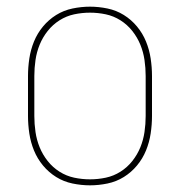

<svg xmlns="http://www.w3.org/2000/svg" viewBox="-20 -548 540 576"><path d="M250 8Q224 8 197.5 2.5Q171 -3 148.5 -17Q126 -31 109 -51.5Q92 -72 82 -96.5Q72 -121 68 -147.5Q64 -174 64 -200V-320Q64 -346 68 -372.5Q72 -399 82 -423.5Q92 -448 109 -468.5Q126 -489 148.5 -503Q171 -517 197.5 -522.5Q224 -528 250 -528Q276 -528 302.5 -522.5Q329 -517 351.5 -503Q374 -489 391 -468.5Q408 -448 418 -423.5Q428 -399 432 -372.5Q436 -346 436 -320V-200Q436 -174 432 -147.5Q428 -121 418 -96.5Q408 -72 391 -51.5Q374 -31 351.5 -17Q329 -3 302.5 2.5Q276 8 250 8ZM250 -10Q274 -10 297.5 -15Q321 -20 341.5 -33Q362 -46 377 -65Q392 -84 401 -106Q410 -128 413.5 -152Q417 -176 417 -200V-320Q417 -344 413.5 -368Q410 -392 401 -414Q392 -436 377 -455Q362 -474 341.5 -487Q321 -500 297.5 -505Q274 -510 250 -510Q226 -510 202.5 -505Q179 -500 158.5 -487Q138 -474 123 -455Q108 -436 99 -414Q90 -392 86.5 -368Q83 -344 83 -320V-200Q83 -176 86.5 -152Q90 -128 99 -106Q108 -84 123 -65Q138 -46 158.5 -33Q179 -20 202.5 -15Q226 -10 250 -10Z"/></svg>

Font: Iosevka SS18 Thin
Style: Regular
Weight: 100
Monospace: yes
Designer: Belleve Invis
Foundry: Belleve Invis
Version: Version 25.1.1; ttfautohint (v1.8.4)